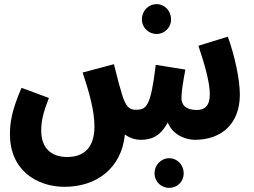

<svg xmlns="http://www.w3.org/2000/svg" viewBox="-20 -670 1228 927"><path d="M736 -506C776 -506 806 -538 806 -576C806 -617 776 -650 736 -650C696 -650 665 -617 665 -576C665 -538 696 -506 736 -506ZM659 5C705 5 752 -7 790 -79C815 -15 881 5 921 5C1048 5 1138 -71 1138 -213C1138 -285 1114 -399 1080 -493L938 -449C970 -354 993 -270 993 -215C993 -157 967 -139 930 -139C876 -139 856 -164 856 -197C856 -227 865 -283 875 -334L732 -357C708 -156 687 -141 639 -140C605 -139 587 -153 568 -218C561 -239 549 -284 530 -360L379 -320C412 -221 436 -134 436 -59C436 37 391 88 304 88C234 88 179 51 179 -39C179 -84 187 -122 216 -197L84 -246C35 -134 28 -73 28 -22C28 154 160 232 292 232C444 232 567 144 583 -21C608 -1 639 5 659 5ZM797 237C837 237 867 206 867 167C867 127 837 94 797 94C757 94 726 127 726 167C726 206 757 237 797 237Z"/></svg>

Font: Noto Sans Arabic UI ExtraCondensed Extra
Style: Regular
Weight: 800
Width: 3
Designer: Nadine Chahine - Monotype Design Team
Foundry: Monotype Imaging Inc.
Version: Version 1.900